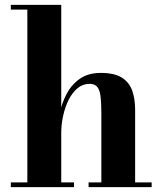

<svg xmlns="http://www.w3.org/2000/svg" viewBox="-20 -770 668 790"><path d="M24.5 0V-19.5H92.5V-730.5H24.5V-750H232V-19.5H284.5V0ZM344.5 0V-19.5H397V-307Q397 -349 393.5 -375Q390 -401 379.8 -413Q369.5 -425 348.5 -425Q320.5 -425 298.8 -406.8Q277 -388.5 262.2 -358.8Q247.5 -329 239.8 -293.5Q232 -258 232 -223.5L217 -222.5Q217 -258 225.2 -300.8Q233.5 -343.5 253.2 -382Q273 -420.5 307.5 -445.2Q342 -470 394.5 -470Q451 -470 481.5 -450.5Q512 -431 524 -397Q536 -363 536 -319.5V-19.5H604V0Z"/></svg>

Font: Bodoni Moda
Style: Bold
Weight: 700
Designer: Owen Earl
Foundry: indestructible type
Version: Version 2.005